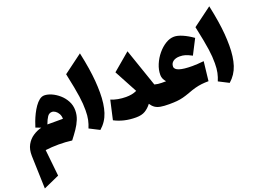

<svg xmlns="http://www.w3.org/2000/svg" viewBox="-159 -1232 2758 2024"><g transform="rotate(-20 1219.5 -220.0)"><path d="M218.8 -229 160.6 -251Q168.5 -277.8 182.4 -314.9Q196.3 -352.1 215.6 -390.9Q234.9 -429.7 258.3 -463.1Q281.7 -496.6 308.3 -517.3Q335 -538.1 363.8 -538.1Q399.9 -538.1 443.4 -519.3Q486.8 -500.5 526.9 -465.8Q566.9 -431.2 592.5 -383.5Q618.2 -335.9 618.2 -278.8Q618.2 -226.1 598.6 -178Q579.1 -129.9 547.6 -84Q516.1 -38.1 479 9.3Q406.2 0 329.1 0Q290 0 253.7 2.4Q217.3 4.9 181.6 9.3L212.9 306.6L35.2 386.2L23.4 17.6Q21.5 -55.2 49.3 -105.5Q77.1 -155.8 122.8 -186Q168.5 -216.3 218.8 -229ZM291 -238.8H465.3Q465.3 -271 451.9 -295.2Q438.5 -319.3 418.9 -333Q399.4 -346.7 379.9 -346.7Q348.6 -346.7 329.1 -318.4Q309.6 -290 291 -238.8Z M869.6 -825.7Q891.6 -723.1 904.1 -643.1Q916.5 -563 921.9 -496.1Q927.2 -429.2 927.2 -365.2Q927.2 -237.3 897.7 -146.5Q868.2 -55.7 796.4 6.8L683.6 -50.8Q701.2 -92.8 710.7 -136.7Q720.2 -180.7 720.2 -241.2Q720.2 -278.8 717.8 -315.9Q715.3 -353 708.7 -399.4Q702.1 -445.8 689.9 -510.7Q677.7 -575.7 657.7 -668.5Z M1291.5 -251.5 1152.8 -509.8 1348.1 -674.8 1494.6 -249Q1532.2 -238.8 1571.3 -238.8H1571.8V0H1571.3Q1513.2 0 1475.8 -6.6Q1438.5 -13.2 1414.1 -30.3Q1389.6 -47.4 1370.1 -77.6Q1338.9 -36.1 1299.3 -12.2Q1259.8 11.7 1195.8 11.7Q1126.5 11.7 1065.9 -2.7Q1005.4 -17.1 955.1 -43.9L1003.4 -258.3Q1036.6 -243.7 1080.8 -235.4Q1125 -227.1 1169.9 -227.1Q1204.6 -227.1 1234.6 -232.7Q1264.6 -238.3 1291.5 -251.5Z M1860.8 -651.9Q1899.9 -651.9 1953.4 -628.9Q2006.8 -606 2066.9 -563.5L1980.5 -395.5Q1936 -418.9 1907.7 -427.5Q1879.4 -436 1845.7 -436Q1799.3 -436 1771.7 -415.3Q1744.1 -394.5 1744.1 -358.9Q1744.1 -294.4 1939 -294.4Q1991.2 -294.4 2067.4 -302.2L2043 -86.4Q2001.5 -86.4 1965.1 -82.3Q1928.7 -78.1 1890.9 -68.1Q1853 -58.1 1806.2 -40Q1763.7 -24.4 1729.5 -15.6Q1695.3 -6.8 1658.9 -3.4Q1622.6 0 1571.8 0Q1559.1 0 1553.7 -9.3Q1548.3 -18.6 1548.3 -41V-197.8Q1548.3 -220.2 1553.7 -229.5Q1559.1 -238.8 1571.8 -238.8H1622.6Q1587.9 -277.8 1587.9 -321.3Q1587.9 -379.4 1612.3 -437.7Q1636.7 -496.1 1676.8 -544.4Q1716.8 -592.8 1764.9 -622.3Q1813 -651.9 1860.8 -651.9Z M2320.3 -825.7Q2342.3 -723.1 2354.7 -643.1Q2367.2 -563 2372.6 -496.1Q2377.9 -429.2 2377.9 -365.2Q2377.9 -237.3 2348.4 -146.5Q2318.8 -55.7 2247.1 6.8L2134.3 -50.8Q2151.9 -92.8 2161.4 -136.7Q2170.9 -180.7 2170.9 -241.2Q2170.9 -278.8 2168.5 -315.9Q2166 -353 2159.4 -399.4Q2152.8 -445.8 2140.6 -510.7Q2128.4 -575.7 2108.4 -668.5Z"/></g></svg>

Font: Pinar Black
Style: Regular
Weight: 900
Designer: Amin Abedi
Version: Version 3.000